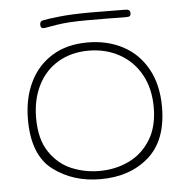

<svg xmlns="http://www.w3.org/2000/svg" viewBox="-48 -673 701 720"><g transform="rotate(-5 302.5 -313.0)"><path d="M50 -246Q50 -325 79 -385.5Q108 -446 163.5 -480.5Q219 -515 298 -515Q371 -515 429.5 -484.5Q488 -454 521.5 -394Q555 -334 555 -250Q555 -125 484.5 -62.5Q414 0 302 0Q199 0 124.5 -56Q50 -112 50 -246ZM524 -251Q524 -322 495 -374.5Q466 -427 414.5 -455.5Q363 -484 299 -484Q234 -484 184.5 -455Q135 -426 108 -372.5Q81 -319 81 -249Q81 -169 114 -120.5Q147 -72 196.5 -51.5Q246 -31 301 -31Q361 -31 411.5 -55Q462 -79 493 -128.5Q524 -178 524 -251ZM139 -583Q133 -583 130 -586Q127 -589 127 -597Q127 -610 138 -612Q155 -616 202.5 -621Q250 -626 320 -626L451 -625Q468 -625 468 -610Q468 -603 464.5 -600Q461 -597 452 -597H426Q402 -598 303 -598Q232 -598 189.5 -591Q147 -584 142 -583Z"/></g></svg>

Font: Mali ExtraLight
Style: Regular
Weight: 275
Version: Version 1.000; ttfautohint (v1.6)